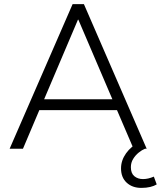

<svg xmlns="http://www.w3.org/2000/svg" viewBox="-20 -725 784 936"><path d="M27 0 334 -705H389L695 0H631L544 -203L577 -188H144L178 -203L92 0ZM360 -629 190 -229 167 -241H554L533 -229L362 -629ZM669 191Q625 191 597.5 165.5Q570 140 570 96Q570 57 594.5 22.5Q619 -12 662 -34L687 0Q672 6 656 19Q640 32 629 50Q618 68 618 90Q618 120 635 134Q652 148 677 148Q690 148 703 145Q716 142 730 136L744 174Q731 182 712 186.5Q693 191 669 191Z"/></svg>

Font: Nunito Sans 12pt ExtraLight Light
Style: Regular
Weight: 300
Version: Version 3.101;gftools[0.9.27]